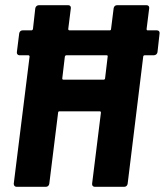

<svg xmlns="http://www.w3.org/2000/svg" viewBox="-20 -720 635 740"><path d="M585 -603H549C546 -603 545 -605 545 -608L555 -688C556 -695 552 -700 545 -700H431C424 -700 419 -695 418 -688L408 -608C408 -605 406 -603 403 -603H248C245 -603 243 -605 243 -608L253 -688C254 -695 250 -700 243 -700H130C123 -700 117 -695 116 -688L107 -608C106 -605 104 -603 101 -603H67C60 -603 55 -598 54 -591L45 -519C44 -512 49 -507 55 -507H89C92 -507 94 -505 94 -502L33 -12C33 -5 37 0 44 0H157C164 0 169 -5 170 -12L204 -286C204 -289 206 -291 209 -291H365C367 -291 369 -289 369 -286L335 -12C334 -5 339 0 345 0H459C466 0 471 -5 472 -12L532 -502C532 -505 535 -507 538 -507H573C580 -507 586 -512 587 -519L595 -591C596 -598 592 -603 585 -603ZM380 -413H224C221 -413 220 -415 220 -418L230 -502C231 -505 233 -507 236 -507H391C394 -507 396 -505 395 -502L385 -418C385 -415 382 -413 380 -413Z"/></svg>

Font: Barlow Semi Condensed
Style: Bold Italic
Weight: 700
Width: 4
Italic angle: -7°
Designer: Jeremy Tribby
Foundry: Tribby Type
Version: Version 1.422;hotconv 1.0.109;makeotfexe 2.5.65596